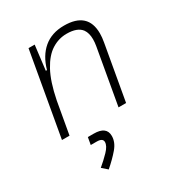

<svg xmlns="http://www.w3.org/2000/svg" viewBox="-186 -648 957 1032"><g transform="rotate(-30 293.0 -132.0)"><path d="M48.3 0 139.6 -517.6H177.7L159.2 -365.7H166.5Q188 -442.9 238 -485.1Q288.1 -527.3 364.7 -527.3Q511.7 -527.3 511.7 -394.5Q511.7 -370.1 506.3 -340.3L446.3 0H399.4L460 -344.2Q463.9 -366.7 463.9 -385.7Q463.9 -424.3 447.3 -447.8Q421.9 -482.4 355 -482.4Q305.7 -482.4 262.5 -455.3Q219.2 -428.2 185.3 -366.2Q151.4 -304.2 130.4 -198.7L95.2 0ZM187 262.7 154.3 233.9Q186 207.5 214.6 178Q243.2 148.4 243.2 124.5Q243.2 100.6 205.6 100.6H168.9L176.8 55.7H213.4Q291.5 55.7 291.5 114.7Q291.5 153.8 260.5 189.9Q229.5 226.1 187 262.7Z"/></g></svg>

Font: CaskaydiaCove NF ExtraLight
Style: Italic
Weight: 200
Italic angle: -10°
Designer: Aaron Bell
Foundry: Saja Typeworks
Version: Version 2111.001; VTT 6.35;Nerd Fonts 3.2.1